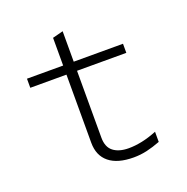

<svg xmlns="http://www.w3.org/2000/svg" viewBox="-116 -734 832 853"><g transform="rotate(-20 300.0 -307.5)"><path d="M375 10Q299 10 259 -22.5Q219 -55 219 -116V-438H48V-481H219V-612L269 -625V-481H502V-438H269V-122Q269 -77 295.5 -56.5Q322 -36 368 -36Q398 -36 431.5 -43Q465 -50 502 -65V-17Q468 -4 437.5 3Q407 10 375 10Z"/></g></svg>

Font: Red Hat Mono VF Light
Style: Regular
Weight: 300
Monospace: yes
Designer: Pentagram, MCKL
Foundry: Pentagram, MCKL
Version: Version 1.023